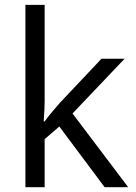

<svg xmlns="http://www.w3.org/2000/svg" viewBox="-20 -780 565 800"><path d="M166 -273.9Q187 -303.7 230 -352.1L402.8 -535.2H499L282.2 -307.1L514.2 0H416L227.1 -252.9L166 -200.2V0H85.9V-759.8H166V-356.9Q166 -330.1 162.1 -273.9Z"/></svg>

Font: Shl
Style: Regular
Weight: 400
Foundry: Saber Rastikerdar (saber.rastikerdar@gmail.com)
Version: Version 3.4.0